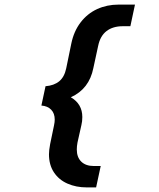

<svg xmlns="http://www.w3.org/2000/svg" viewBox="-20 -718 690 835"><path d="M193 -47Q193 -64 198 -91L215 -173Q218 -187 218 -198Q218 -225 202.5 -241Q187 -257 160 -259L178 -343Q215 -346 237.5 -364.5Q260 -383 268 -421L290 -528Q301 -582 330.5 -620.5Q360 -659 402.5 -678.5Q445 -698 496 -698H567L547 -604H514Q471 -604 443.5 -583Q416 -562 407 -519L386 -422Q368 -331 288 -295Q338 -266 338 -209Q338 -190 334 -174L317 -98Q314 -82 314 -68Q314 -34 333.5 -15Q353 4 388 4H418L398 97H357Q311 97 273.5 80.5Q236 64 214.5 31.5Q193 -1 193 -47Z"/></svg>

Font: Azeret Mono Medium
Style: Italic
Weight: 500
Italic angle: -12°
Designer: Martin Vácha
Foundry: Displaay
Version: Version 1.000; Glyphs 3.0.3, build 3074